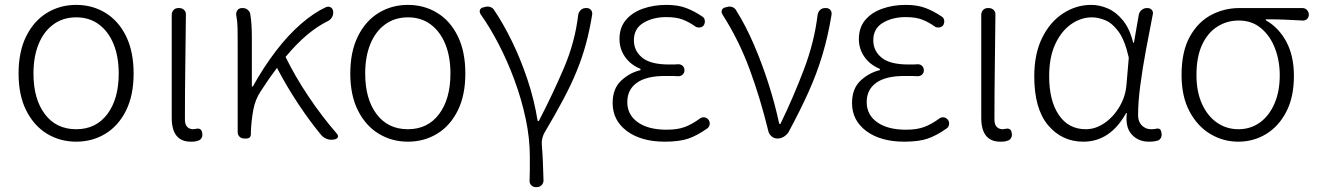

<svg xmlns="http://www.w3.org/2000/svg" viewBox="-20 -567 5391 786"><path d="M292 13Q226 13 172.5 -19.5Q119 -52 87.5 -114.5Q56 -177 56 -266Q56 -356 87.5 -419Q119 -482 172.5 -514.5Q226 -547 292 -547Q358 -547 411.5 -514.5Q465 -482 496 -419Q527 -356 527 -266Q527 -177 496 -114.5Q465 -52 411.5 -19.5Q358 13 292 13ZM292 -38Q373 -38 419.5 -100Q466 -162 466 -266Q466 -335 445 -386.5Q424 -438 385 -467Q346 -496 292 -496Q238 -496 198.5 -467Q159 -438 138 -386.5Q117 -335 117 -266Q117 -162 163.5 -100Q210 -38 292 -38Z M761 13Q683 13 683 -85V-506Q683 -518 690.5 -526Q698 -534 710 -534H714Q726 -534 734 -526Q742 -518 741 -506Q740 -397 738.5 -292.5Q737 -188 737 -78Q737 -57 746.5 -47.5Q756 -38 771 -38L785 -40Q793 -42 799.5 -38Q806 -34 807 -26L808 -21Q810 -11 805 -2Q800 7 790 9Q785 11 780 12Q775 13 761 13Z M1340 5Q1329 6 1316.5 1Q1304 -4 1296 -13Q1250 -68 1201.5 -141Q1153 -214 1114 -289Q1081 -246 1047 -193Q1025 -160 1017 -117.5Q1009 -75 1007 -26V-18Q1007 0 988 0H979Q968 0 960.5 -7.5Q953 -15 953 -26V-395Q953 -427 952.5 -453Q952 -479 947 -506Q946 -518 952.5 -526Q959 -534 971 -534H974Q986 -534 995 -526Q1004 -518 1005 -506Q1011 -471 1011 -412V-213H1015Q1059 -292 1109 -357.5Q1159 -423 1212 -469Q1265 -515 1315 -538Q1326 -542 1334.5 -536.5Q1343 -531 1344 -519V-518Q1345 -506 1338.5 -495.5Q1332 -485 1321 -480Q1280 -460 1237.5 -424.5Q1195 -389 1149 -334Q1188 -254 1243 -172Q1298 -90 1358 -21Q1366 -12 1363 -5Q1360 2 1348 4Z M1650 13Q1584 13 1530.5 -19.5Q1477 -52 1445.5 -114.5Q1414 -177 1414 -266Q1414 -356 1445.5 -419Q1477 -482 1530.5 -514.5Q1584 -547 1650 -547Q1716 -547 1769.5 -514.5Q1823 -482 1854 -419Q1885 -356 1885 -266Q1885 -177 1854 -114.5Q1823 -52 1769.5 -19.5Q1716 13 1650 13ZM1650 -38Q1731 -38 1777.5 -100Q1824 -162 1824 -266Q1824 -335 1803 -386.5Q1782 -438 1743 -467Q1704 -496 1650 -496Q1596 -496 1556.5 -467Q1517 -438 1496 -386.5Q1475 -335 1475 -266Q1475 -162 1521.5 -100Q1568 -38 1650 -38Z M2173 199Q2162 199 2154.5 191Q2147 183 2148 172Q2149 146 2149 126.5Q2149 107 2149 73Q2149 -1 2132 -81Q2115 -161 2086 -239.5Q2057 -318 2021 -387Q1985 -456 1948 -508Q1942 -517 1944.5 -525.5Q1947 -534 1959 -537L1964 -538Q1975 -542 1986.5 -538.5Q1998 -535 2004 -524Q2040 -471 2075.5 -398.5Q2111 -326 2139 -242.5Q2167 -159 2181 -72H2186Q2243 -182 2288.5 -288.5Q2334 -395 2347 -506Q2349 -518 2357.5 -526Q2366 -534 2378 -534H2382Q2393 -534 2399.5 -526Q2406 -518 2404 -506Q2394 -444 2379 -388.5Q2364 -333 2341.5 -277.5Q2319 -222 2286 -160Q2253 -98 2208 -22Q2203 -13 2200 0Q2197 13 2198 24Q2201 61 2202.5 97.5Q2204 134 2205 172Q2205 183 2197 191Q2189 199 2178 199Z M2702 13Q2605 13 2546.5 -30.5Q2488 -74 2488 -145Q2488 -204 2522.5 -236.5Q2557 -269 2602 -280V-285Q2561 -302 2538.5 -334.5Q2516 -367 2516 -407Q2516 -454 2542 -485Q2568 -516 2612 -531.5Q2656 -547 2708 -547Q2756 -547 2789.5 -534Q2823 -521 2854 -500Q2863 -495 2865 -485Q2867 -475 2862 -465Q2857 -457 2847.5 -455Q2838 -453 2829 -457Q2801 -477 2774.5 -487Q2748 -497 2708 -497Q2653 -497 2614 -473.5Q2575 -450 2575 -402Q2575 -359 2609 -331Q2643 -303 2719 -303Q2733 -303 2740 -303Q2747 -303 2757 -304Q2768 -304 2775 -297Q2782 -290 2782 -279Q2782 -269 2775 -262Q2768 -255 2757 -255Q2744 -256 2731.5 -256Q2719 -256 2702 -256Q2626 -256 2587 -228Q2548 -200 2548 -149Q2548 -97 2591 -66.5Q2634 -36 2709 -36Q2753 -36 2783 -47Q2813 -58 2847 -83Q2855 -88 2864.5 -86.5Q2874 -85 2881 -76Q2887 -67 2885 -56.5Q2883 -46 2875 -41Q2834 -12 2797.5 0.5Q2761 13 2702 13Z M3162 0Q3149 0 3139 -8.5Q3129 -17 3126 -28Q3092 -167 3048 -285.5Q3004 -404 2938 -507Q2932 -517 2935 -525.5Q2938 -534 2950 -537L2955 -538Q2966 -542 2977 -538.5Q2988 -535 2994 -524Q3033 -462 3066.5 -384Q3100 -306 3126.5 -223Q3153 -140 3170 -60H3175Q3228 -169 3271 -282.5Q3314 -396 3327 -506Q3329 -518 3337 -526Q3345 -534 3358 -534H3362Q3373 -534 3379.5 -526Q3386 -518 3384 -506Q3370 -420 3347 -343Q3324 -266 3289.5 -189.5Q3255 -113 3208 -26Q3201 -15 3189 -7.5Q3177 0 3164 0Z M3682 13Q3585 13 3526.5 -30.5Q3468 -74 3468 -145Q3468 -204 3502.5 -236.5Q3537 -269 3582 -280V-285Q3541 -302 3518.5 -334.5Q3496 -367 3496 -407Q3496 -454 3522 -485Q3548 -516 3592 -531.5Q3636 -547 3688 -547Q3736 -547 3769.5 -534Q3803 -521 3834 -500Q3843 -495 3845 -485Q3847 -475 3842 -465Q3837 -457 3827.5 -455Q3818 -453 3809 -457Q3781 -477 3754.5 -487Q3728 -497 3688 -497Q3633 -497 3594 -473.5Q3555 -450 3555 -402Q3555 -359 3589 -331Q3623 -303 3699 -303Q3713 -303 3720 -303Q3727 -303 3737 -304Q3748 -304 3755 -297Q3762 -290 3762 -279Q3762 -269 3755 -262Q3748 -255 3737 -255Q3724 -256 3711.5 -256Q3699 -256 3682 -256Q3606 -256 3567 -228Q3528 -200 3528 -149Q3528 -97 3571 -66.5Q3614 -36 3689 -36Q3733 -36 3763 -47Q3793 -58 3827 -83Q3835 -88 3844.5 -86.5Q3854 -85 3861 -76Q3867 -67 3865 -56.5Q3863 -46 3855 -41Q3814 -12 3777.5 0.5Q3741 13 3682 13Z M4075 13Q3997 13 3997 -85V-506Q3997 -518 4004.5 -526Q4012 -534 4024 -534H4028Q4040 -534 4048 -526Q4056 -518 4055 -506Q4054 -397 4052.5 -292.5Q4051 -188 4051 -78Q4051 -57 4060.5 -47.5Q4070 -38 4085 -38L4099 -40Q4107 -42 4113.5 -38Q4120 -34 4121 -26L4122 -21Q4124 -11 4119 -2Q4114 7 4104 9Q4099 11 4094 12Q4089 13 4075 13Z M4415 13Q4327 13 4270.5 -54.5Q4214 -122 4214 -254Q4214 -347 4246.5 -412.5Q4279 -478 4332.5 -512.5Q4386 -547 4447 -547Q4482 -547 4516 -532Q4550 -517 4577.5 -483Q4605 -449 4619 -392H4622L4642 -507Q4644 -518 4653.5 -526Q4663 -534 4675 -534H4678Q4689 -534 4695.5 -526Q4702 -518 4699 -507Q4685 -436 4671 -361Q4657 -286 4648 -217Q4639 -148 4639 -95Q4639 -69 4654.5 -53.5Q4670 -38 4692 -38Q4706 -38 4713 -40Q4731 -44 4734 -27L4735 -21Q4737 -12 4732.5 -3Q4728 6 4718 9Q4712 10 4706 11.5Q4700 13 4683 13Q4640 13 4613 -16.5Q4586 -46 4593 -104H4590Q4525 13 4415 13ZM4425 -38Q4465 -38 4502 -63.5Q4539 -89 4564 -132Q4589 -175 4592 -226L4601 -331Q4585 -402 4559.5 -437Q4534 -472 4505 -484Q4476 -496 4450 -496Q4405 -496 4365 -468Q4325 -440 4300 -386.5Q4275 -333 4275 -255Q4275 -155 4314.5 -96.5Q4354 -38 4425 -38Z M5049 13Q4987 13 4934 -19Q4881 -51 4849 -112Q4817 -173 4817 -260Q4817 -355 4850 -415.5Q4883 -476 4937 -505Q4991 -534 5053 -534H5312Q5323 -534 5330.5 -526Q5338 -518 5338 -507Q5338 -496 5330.5 -489Q5323 -482 5312 -483Q5275 -485 5241.5 -486.5Q5208 -488 5162 -488V-484Q5215 -454 5246 -396Q5277 -338 5277 -256Q5277 -170 5246 -110Q5215 -50 5163.5 -18.5Q5112 13 5049 13ZM5050 -38Q5099 -38 5137 -65Q5175 -92 5197 -142Q5219 -192 5219 -259Q5219 -318 5199.5 -369Q5180 -420 5142.5 -451.5Q5105 -483 5051 -483Q5003 -483 4963.5 -458Q4924 -433 4901 -383.5Q4878 -334 4878 -260Q4878 -192 4900.5 -142Q4923 -92 4962 -65Q5001 -38 5050 -38Z"/></svg>

Font: Chiron GoRound TC L
Style: Regular
Weight: 300
Designer: Ryoko NISHIZUKA 西塚涼子 (kana, bopomofo & ideographs); Paul D. Hunt (Latin, Greek & Cyrillic); Sandoll Communications 산돌커뮤니
Foundry: Adobe
Version: Version 1.000;hotconv 1.1.1;makeotfexe 2.6.0